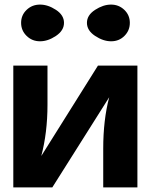

<svg xmlns="http://www.w3.org/2000/svg" viewBox="-20 -817 731 837"><path d="M38 0V-531H187V-360Q187 -239 160 -137L407 -531H579V0H430V-169Q430 -294 456 -393L208 0ZM96 -660.5Q72 -684 72 -717.5Q72 -751 96 -774Q120 -797 154.5 -797Q189 -797 224 -774Q259 -751 259 -717.5Q259 -684 224 -660.5Q189 -637 154.5 -637Q120 -637 96 -660.5ZM394.5 -660.5Q359 -684 359 -717.5Q359 -751 394.5 -774Q430 -797 464 -797Q498 -797 522 -774Q546 -751 546 -717.5Q546 -684 522.5 -660.5Q499 -637 464.5 -637Q430 -637 394.5 -660.5Z"/></svg>

Font: Fix15 Mono
Style: Bold
Weight: 700
Designer: Carrois Corporate & Edenspiekermann AG
Foundry: Carrois Corporate GbR & Edenspiekermann AG
Version: Version 3.206